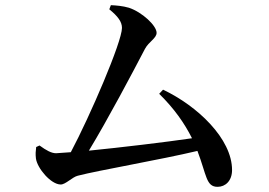

<svg xmlns="http://www.w3.org/2000/svg" viewBox="-20 -735 1040 743"><path d="M120 -166C118 -150 117 -139 119 -122C124 -84 177 -21 215 -21C234 -21 260 -50 281 -55C362 -76 601 -117 744 -151C780 -57 777 -12 822 -12C852 -12 878 -35 878 -77C878 -198 744 -325 611 -388L596 -372C654 -315 694 -258 723 -200C621 -185 445 -164 324 -152C398 -274 493 -454 541 -546C556 -574 586 -587 586 -608C586 -636 530 -688 479 -705C455 -712 430 -714 409 -715L403 -699C436 -672 452 -651 452 -627C452 -573 328 -285 254 -146L197 -142C179 -142 159 -153 133 -172Z"/></svg>

Font: Noto Serif CJK SC SemiBold
Style: Regular
Weight: 600
Designer: Ryoko NISHIZUKA 西塚涼子 (kana & ideographs); Frank Grießhammer (Latin, Greek & Cyrillic); Wenlong ZHANG 张文龙 (bopomofo); San
Foundry: Adobe
Version: Version 2.001;hotconv 1.1.0;makeotfexe 2.6.0